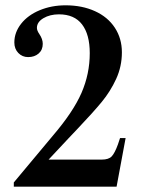

<svg xmlns="http://www.w3.org/2000/svg" viewBox="-20 -703 541 723"><path d="M32 -16 179 -192Q256 -282 287 -353.5Q318 -425 318 -503Q318 -573 289 -611Q260 -649 202 -649Q168 -649 143.5 -634.5Q119 -620 119 -598Q119 -588 128 -575Q141 -556 141 -538Q141 -515 125.5 -501.5Q110 -488 86 -488Q64 -488 49 -503.5Q34 -519 34 -543Q34 -581 59.5 -613.5Q85 -646 129.5 -664.5Q174 -683 227 -683Q289 -683 337.5 -661Q386 -639 412.5 -598.5Q439 -558 439 -506Q439 -453 417.5 -406Q396 -359 363 -319Q330 -279 272 -218L236 -180L163 -102H363Q389 -102 400.5 -114Q412 -126 424 -159L432 -183H453L419 0H32Z"/></svg>

Font: Ibarra Real Nova SemiBold
Style: Regular
Weight: 600
Designer: Jose Maria Ribagorda & Octavio Pardo
Foundry: Jose Maria Ribagorda
Version: Version 1.014